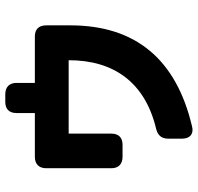

<svg xmlns="http://www.w3.org/2000/svg" viewBox="-31 -624 749 727"><g transform="rotate(-90 343.5 -260.5)"><path d="M182 2V55C182 84 200 100 229 92C483 32 611 -122 611 -369V-460C611 -488 596 -503 569 -503H393V-573C393 -600 377 -615 350 -615H321C294 -615 279 -600 279 -573V-503H113C86 -503 70 -488 70 -460V-213C70 -186 86 -171 113 -171H159C186 -171 201 -186 201 -213V-375H479C479 -204 395 -86 220 -44C195 -38 182 -24 182 2Z"/></g></svg>

Font: コーポレート・ロゴ（ラウンド）ver3 Bold
Style: Regular
Weight: 700
Designer: [KANA_main] LOGOTYPE.JP [Source Han Sans] Ryoko NISHIZUKA 西塚涼子 (kana, bopomofo & ideographs); Paul D. Hunt (Latin, Greek
Version: Version 12.001;FEAKit 1.0